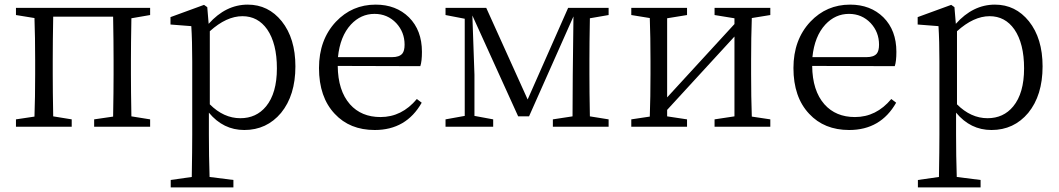

<svg xmlns="http://www.w3.org/2000/svg" viewBox="-20 -548 4578 830"><path d="M49 0V-32L129 -44Q132 -127 132 -228V-286Q132 -388 129 -470L49 -483V-514H629V-483L548 -469Q546 -359 546 -286V-228Q546 -155 548 -45L629 -32V0H387V-32L469 -44Q471 -156 471 -228V-286Q471 -366 469 -476H210Q208 -366 208 -286V-228Q208 -155 210 -45L290 -32V0Z M718 262V230L809 217Q811 97 811 34V-282Q811 -372 807 -435L717 -442V-474L862 -527L876 -517L882 -445Q956 -528 1051 -528Q1140 -528 1198 -456Q1257 -382 1257 -261Q1257 -136 1195 -60Q1133 14 1036 14Q945 14 883 -61V32Q883 126 886 217L989 230V262ZM1019 -37Q1088 -37 1130 -88Q1177 -145 1177 -252.5Q1177 -360 1135 -421Q1095 -478 1028 -478Q959 -478 887 -413V-97Q947 -37 1019 -37Z M1600 14Q1492 14 1427 -56Q1359 -128 1359 -254Q1359 -376 1432 -454Q1502 -528 1604 -528Q1692 -528 1748 -473Q1804 -417 1804 -324Q1804 -283 1797 -262L1440 -263Q1441 -156 1493 -97Q1542 -42 1625 -42Q1717 -42 1782 -120L1803 -104Q1736 14 1600 14ZM1441 -301H1675Q1706 -301 1719 -316Q1729 -328 1729 -355Q1729 -409 1693 -448Q1655 -488 1599 -488Q1540 -488 1497 -442Q1450 -391 1441 -301Z M1906 0V-32L1989 -47V-467L1906 -483V-514H2082L2261 -118L2436 -514H2611V-483L2530 -469Q2528 -359 2528 -286V-228Q2528 -155 2530 -45L2611 -32V0H2370V-32L2455 -45L2456 -225L2459 -477L2267 -45H2220L2022 -481L2031 -225V-47L2112 -32V0Z M2709 0V-32L2789 -44Q2792 -128 2792 -228V-286Q2792 -388 2789 -470L2709 -483V-514H2950V-483L2864 -469V-127L3155 -444V-469L3069 -483V-514H3310V-483L3230 -470Q3227 -388 3227 -286V-228Q3227 -128 3230 -44L3310 -32V0H3069V-32L3155 -45V-390L2864 -73V-45L2950 -32V0Z M3651 14Q3543 14 3478 -56Q3410 -128 3410 -254Q3410 -376 3483 -454Q3553 -528 3655 -528Q3743 -528 3799 -473Q3855 -417 3855 -324Q3855 -283 3848 -262L3491 -263Q3492 -156 3544 -97Q3593 -42 3676 -42Q3768 -42 3833 -120L3854 -104Q3787 14 3651 14ZM3492 -301H3726Q3757 -301 3770 -316Q3780 -328 3780 -355Q3780 -409 3744 -448Q3706 -488 3650 -488Q3591 -488 3548 -442Q3501 -391 3492 -301Z M3948 262V230L4039 217Q4041 97 4041 34V-282Q4041 -372 4037 -435L3947 -442V-474L4092 -527L4106 -517L4112 -445Q4186 -528 4281 -528Q4370 -528 4428 -456Q4487 -382 4487 -261Q4487 -136 4425 -60Q4363 14 4266 14Q4175 14 4113 -61V32Q4113 126 4116 217L4219 230V262ZM4249 -37Q4318 -37 4360 -88Q4407 -145 4407 -252.5Q4407 -360 4365 -421Q4325 -478 4258 -478Q4189 -478 4117 -413V-97Q4177 -37 4249 -37Z"/></svg>

Font: Cactus Classical Serif
Style: Regular
Weight: 400
Designer: Henry Chan (via Glyphwiki)、田海東、宇文滿月
Foundry: Moonlit Owen
Version: Version 1.000